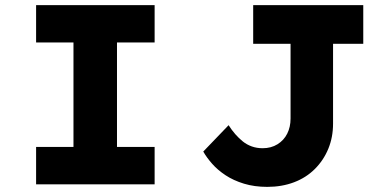

<svg xmlns="http://www.w3.org/2000/svg" viewBox="-20 -720 1506 750"><path d="M121 0V-146H267V-554H121V-700H584V-554H437V-146H584V0ZM1024 10Q974 10 933 -2.5Q892 -15 861 -35.5Q830 -56 808.5 -80.5Q787 -105 774 -128L873 -231Q885 -212 899 -196Q913 -180 928.5 -167.5Q944 -155 963.5 -148Q983 -141 1006 -141Q1039 -141 1064 -156.5Q1089 -172 1102 -198Q1115 -224 1115 -257V-549H969V-700H1399V-549H1281V-237Q1281 -184 1262.5 -139Q1244 -94 1210 -60Q1176 -26 1128.5 -8Q1081 10 1024 10Z"/></svg>

Font: Lexend Exa
Style: Bold
Weight: 700
Designer: Bonnie Shaver-Troup, Thomas Jockin
Foundry: Lexend
Version: Version 1.007